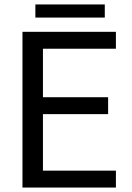

<svg xmlns="http://www.w3.org/2000/svg" viewBox="-20 -843 592 863"><path d="M81 0ZM81 -700H501V-624H173V-406H466V-330H173V-76H501V0H81ZM139 -823H451V-764H139Z"/></svg>

Font: Sarabun
Style: Regular
Weight: 400
Designer: Suppakit Chalermlarp | Katatrad Co.,Ltd.
Foundry: Cadson Demak Co.,Ltd.
Version: Version 1.000; ttfautohint (v1.6)